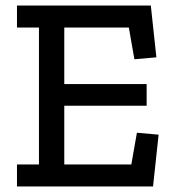

<svg xmlns="http://www.w3.org/2000/svg" viewBox="-20 -670 630 690"><path d="M41 0V-79H120V-571H41V-650H522L542 -464L463 -457L443 -571H211V-368H507V-290H211V-79H452L472 -193L550 -186L530 0Z"/></svg>

Font: Zilla Slab Medium
Style: Regular
Weight: 500
Designer: Typotheque.com
Foundry: Typotheque type foundry
Version: Version 1.1; 2017